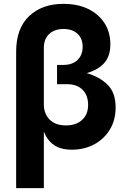

<svg xmlns="http://www.w3.org/2000/svg" viewBox="-20 -757 649 981"><path d="M62.5 204.1V-492.7Q62.5 -611.8 128.7 -674.6Q194.8 -737.3 304.2 -737.3Q377 -737.3 430.7 -711.2Q484.4 -685.1 514.2 -638.4Q543.9 -591.8 543.9 -530.8Q543.9 -469.2 512.2 -434.6Q480.5 -399.9 423.3 -383.3Q488.3 -364.7 529.5 -324.2Q570.8 -283.7 570.8 -208Q570.8 -143.6 541.3 -95Q511.7 -46.4 461.2 -19.3Q410.6 7.8 347.7 7.8Q290 7.8 255.9 -15.9Q221.7 -39.6 204.1 -84.5V204.1ZM316.9 -116.2Q369.1 -116.2 399.7 -144.5Q430.2 -172.9 430.2 -221.2Q430.2 -270 401.9 -298.3Q373.5 -326.7 324.7 -326.7H271.5V-425.3H304.2Q349.6 -425.3 376 -450.4Q402.3 -475.6 402.3 -518.1Q402.3 -560.1 376 -584.5Q349.6 -608.9 305.2 -608.9Q258.3 -608.9 231.2 -583.3Q204.1 -557.6 204.1 -513.7V-222.7Q204.1 -175.8 233.6 -146Q263.2 -116.2 316.9 -116.2Z"/></svg>

Font: Inter-Bold
Style: Bold
Weight: 700
Designer: Rasmus Andersson
Foundry: rsms
Version: Version 4.000;git-a52131595